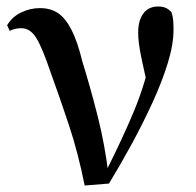

<svg xmlns="http://www.w3.org/2000/svg" viewBox="-20 -563 605 592"><path d="M241 9Q221 -92 192 -179Q163 -266 135 -343Q110 -417 91.5 -446.5Q73 -476 46 -476Q26 -476 10 -468L2 -485Q17 -511 45 -524.5Q73 -538 103 -538Q136 -538 159 -522.5Q182 -507 200.5 -471Q219 -435 234 -373Q258 -296 281 -205.5Q304 -115 315 -20H299L306 -33Q332 -85 353.5 -131Q375 -177 393.5 -221.5Q412 -266 426.5 -314.5Q441 -363 452 -419L441 -273Q425 -341 415.5 -387Q406 -433 406 -462Q406 -500 422 -521.5Q438 -543 468 -543Q482 -543 491.5 -538.5Q501 -534 509 -525Q513 -512 514 -499.5Q515 -487 515 -471Q515 -426 497.5 -369Q480 -312 451 -248.5Q422 -185 387 -120.5Q352 -56 316 3Z"/></svg>

Font: Noto Serif TC SemiBold
Style: Regular
Weight: 600
Version: Version 2.002-H1;hotconv 1.1.0;makeotfexe 2.6.0